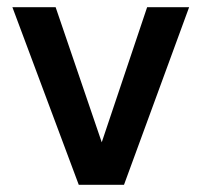

<svg xmlns="http://www.w3.org/2000/svg" viewBox="-20 -515 562 535"><path d="M199.5 0 14.5 -495H135L263.5 -118.5L390 -495H507L325.5 0Z"/></svg>

Font: Geologica
Style: Regular
Weight: 400
Designer: Sindre Bremnes, Frode Helland
Foundry: Monokrom Skriftforlag AS
Version: Version 1.010; ttfautohint (v1.8.4.7-5d5b);gftools[0.9.28]